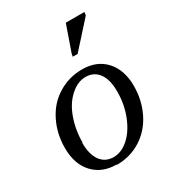

<svg xmlns="http://www.w3.org/2000/svg" viewBox="-173 -811 846 926"><g transform="rotate(-30 250.0 -348.5)"><path d="M116 -166H114Q114 -100 140 -65Q166 -30 212 -30Q256 -30 296 -66Q335 -101 360 -164Q384 -226 384 -296Q384 -363 358 -398Q332 -433 286 -433Q242 -433 202 -397Q161 -361 139 -300Q116 -237 116 -166ZM206 10V8Q125 8 77 -44Q29 -96 29 -185Q29 -265 62 -331Q95 -398 155 -435Q216 -473 290 -473Q371 -473 419 -421Q467 -368 467 -280Q467 -200 434 -133Q401 -66 341 -28Q280 10 206 10ZM282 -548 285 -564 335 -707H439L436 -689L309 -548Z"/></g></svg>

Font: Libra Serif Modern
Style: Italic
Weight: 400
Italic angle: -12°
Designer: Stefan Peev, Context Ltd
Foundry: Stefan Peev, Context Ltd
Version: Version 1.000